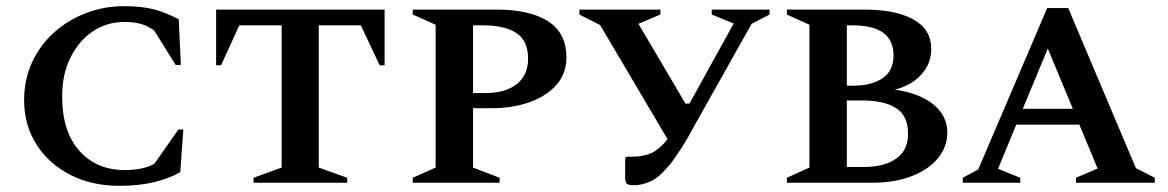

<svg xmlns="http://www.w3.org/2000/svg" viewBox="-20 -591 3779 621"><path d="M366 10Q276 10 206.5 -26Q137 -62 97.5 -124.5Q58 -187 58 -267Q58 -334 84 -390Q110 -446 155.5 -486.5Q201 -527 259 -549Q317 -571 380 -571Q424 -571 455 -565.5Q486 -560 510 -550.5Q534 -541 558 -529L565 -381H548L479 -492Q457 -508 434.5 -514Q412 -520 383 -520Q325 -520 279.5 -489Q234 -458 207.5 -404Q181 -350 181 -279Q181 -166 236.5 -103.5Q292 -41 383 -41Q411 -41 434.5 -45.5Q458 -50 479 -61L557 -172H573L563 -34Q528 -14 479 -2Q430 10 366 10Z M800 0V-16L891 -49V-509H754L695 -380H679V-560H1224V-380H1208L1147 -509H1011V-49L1103 -16V0Z M1315 0V-16L1389 -49V-511L1315 -544V-560H1585Q1694 -560 1753 -522Q1812 -484 1812 -405Q1812 -354 1780.5 -317.5Q1749 -281 1694 -261Q1639 -241 1569 -241H1510V-49L1596 -16V0ZM1510 -509V-290H1549Q1615 -290 1651.5 -319Q1688 -348 1688 -401Q1688 -459 1650.5 -484Q1613 -509 1543 -509Z M2145 -57Q2111 -16 2083.5 -4Q2056 8 2031 8Q2012 8 2007 3Q2002 -2 2002 -16V-80L2006 -84H2017Q2063 -84 2089 -97Q2115 -110 2139 -141L1921 -510L1854 -544V-560H2116V-544L2045 -514L2197 -256H2210L2353 -515L2282 -544V-560H2469V-544L2411 -514L2224 -181Q2207 -148 2184 -112Q2161 -76 2145 -57Z M2525 0V-16L2598 -49V-511L2525 -544V-560H2776Q2877 -560 2934.5 -528Q2992 -496 2992 -432Q2992 -386 2960.5 -350.5Q2929 -315 2874 -301Q2953 -290 2998.5 -253.5Q3044 -217 3044 -162Q3044 -116 3013.5 -79Q2983 -42 2928 -21Q2873 0 2802 0ZM2738 -509H2719V-314H2741Q2799 -314 2834.5 -338Q2870 -362 2870 -412Q2870 -509 2738 -509ZM2770 -266H2719V-51H2776Q2840 -51 2878.5 -78Q2917 -105 2917 -158Q2917 -217 2878 -241.5Q2839 -266 2770 -266Z M3094 0V-16L3144 -43L3367 -565H3435L3654 -47L3715 -16V0H3460V-16L3530 -46L3471 -188H3267L3208 -45L3280 -16V0ZM3288 -239H3450L3369 -434Z"/></svg>

Font: Spectral SC SemiBold
Style: Regular
Weight: 600
Designer: Jean-Baptiste Levee
Foundry: Production Type
Version: Version 2.001